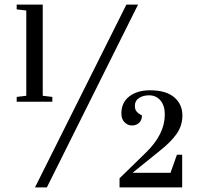

<svg xmlns="http://www.w3.org/2000/svg" viewBox="-20 -820 882 840"><path d="M53 -375V-396L95 -401V-774L53 -779V-800H167V-401L209 -396V-375ZM503 -40 619 -153Q701 -233 701 -319Q701 -358 682 -380.5Q663 -403 632 -403Q606 -403 588 -391Q570 -379 570 -357Q570 -342 577 -333Q584 -324 601 -315Q601 -294 588.5 -282.5Q576 -271 557 -271Q539 -271 525 -285Q511 -299 511 -323Q511 -372 546 -398.5Q581 -425 636 -425Q706 -425 742 -394.5Q778 -364 778 -315Q778 -270 752.5 -234Q727 -198 680 -161L560 -64H726L754 -143H777V0H503ZM133 0 533 -800H584L185 0Z"/></svg>

Font: Prata
Style: Regular
Weight: 400
Designer: Ivan Petrov
Foundry: Cyreal
Version: Version 2.000